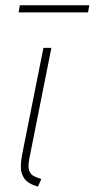

<svg xmlns="http://www.w3.org/2000/svg" viewBox="-20 -691 354 719"><path d="M122.1 7.8Q85.9 -2.4 72 -21.5Q58.1 -40.5 58.1 -64.7Q58.1 -88.9 63.5 -115.2L142.6 -511.7H172.4L89.8 -96.7Q84 -66.9 89.1 -52.5Q94.2 -38.1 106.4 -31.7Q118.7 -25.4 134.8 -20.5ZM49.8 -644.5 54.2 -671.4H314.5L309.6 -644.5Z"/></svg>

Font: Reddit Sans ExtraLight
Style: Italic
Weight: 250
Italic angle: -11.25°
Designer: Stephen Hutchings
Version: Version 1.013